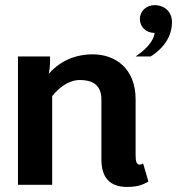

<svg xmlns="http://www.w3.org/2000/svg" viewBox="-20 -720 723 748"><path d="M583.3 -700C548.3 -700 525 -675.8 525 -645.8C525 -615.8 548.3 -591.7 582.5 -591.7C577.5 -554.2 540 -521.7 508.3 -500H566.7C595.8 -517.5 650 -561.7 650 -633.3C650 -680 614.2 -700 583.3 -700ZM183.3 0V-345.8C210.8 -379.2 247.5 -408.3 291.7 -408.3C334.2 -408.3 375 -393.3 375 -333.3V-100C375 -35 401.7 8.3 475 8.3C522.5 8.3 540 -3.3 558.3 -12.5L537.5 -83.3C537.5 -83.3 528.3 -76.7 520.8 -79.2C511.7 -82.5 508.3 -90 508.3 -116.7V-333.3C508.3 -453.3 429.2 -508.3 341.7 -508.3C257.5 -508.3 202.5 -470 170 -432.5C172.5 -444.2 174.2 -458.3 175 -475V-500H50V0Z"/></svg>

Font: BoonHome
Style: Bold
Weight: 700
Designer: Sungsit Sawaiwan
Foundry: Sungsit Sawaiwan
Version: Version 0.2